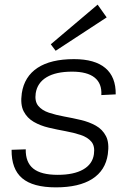

<svg xmlns="http://www.w3.org/2000/svg" viewBox="-20 -802 549 828"><path d="M221 6Q122 6 75.5 -33.5Q29 -73 30 -156L91 -158Q90 -102 123.5 -75Q157 -48 229 -48Q298 -48 338.5 -71Q379 -94 385 -137Q390 -172 374 -191Q358 -210 328 -220Q298 -230 262 -236.5Q226 -243 190 -251.5Q154 -260 125.5 -276.5Q97 -293 82 -322Q67 -351 74 -400Q85 -472 142 -509.5Q199 -547 299 -547Q389 -547 434.5 -508.5Q480 -470 479 -395L417 -392Q420 -442 388 -467.5Q356 -493 291 -493Q221 -493 181 -469Q141 -445 134 -400Q129 -365 145 -345.5Q161 -326 191 -316Q221 -306 257 -299.5Q293 -293 329 -284.5Q365 -276 393.5 -260Q422 -244 437 -215Q452 -186 445 -137Q435 -67 378 -30.5Q321 6 221 6ZM440 -727 220 -583 199 -611 401 -782Z"/></svg>

Font: Pathway Extreme 8pt Thin
Style: Italic
Weight: 100
Italic angle: -8°
Designer: Eduardo Rodriguez Tunni
Foundry: Eduardo Rodriguez Tunni
Version: Version 1.000